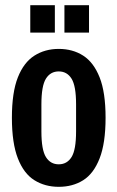

<svg xmlns="http://www.w3.org/2000/svg" viewBox="-20 -710 454 742"><path d="M207 12Q154 12 113 -13.5Q72 -39 49 -98Q26 -157 26 -255Q26 -353 49 -411Q72 -469 113 -495Q154 -521 207 -521Q261 -521 301.5 -495Q342 -469 365 -411Q388 -353 388 -255Q388 -157 365 -98Q342 -39 301.5 -13.5Q261 12 207 12ZM207 -75Q239 -75 256.5 -103Q274 -131 274 -202V-307Q274 -378 256.5 -406Q239 -434 207 -434Q175 -434 157.5 -406Q140 -378 140 -307V-202Q140 -131 157.5 -103Q175 -75 207 -75ZM229 -584V-690H324V-584ZM97 -584V-690H192V-584Z"/></svg>

Font: Special Gothic Condensed One
Style: Regular
Weight: 400
Designer: Alistair McCready
Foundry: Monolith
Version: Version 1.010; ttfautohint (v1.8.4.7-5d5b)